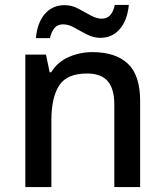

<svg xmlns="http://www.w3.org/2000/svg" viewBox="-20 -761 670 781"><path d="M356 -549Q450 -549 500 -502Q550 -455 550 -351V0H445V-336Q445 -399 418.5 -430.5Q392 -462 334 -462Q252 -462 220.5 -413Q189 -364 189 -272V0H83V-539H167L182 -467H188Q214 -509 259.5 -529Q305 -549 356 -549ZM126 -606Q132 -670 163 -705Q194 -740 243 -740Q272 -740 298 -726Q324 -712 348.5 -698.5Q373 -685 394 -685Q415 -685 428 -699Q441 -713 447 -741H504Q498 -678 467 -642.5Q436 -607 388 -607Q361 -607 334.5 -620.5Q308 -634 283.5 -648Q259 -662 237 -662Q215 -662 202.5 -648Q190 -634 183 -606Z"/></svg>

Font: Noto Sans Tangsa Medium
Style: Regular
Weight: 500
Version: Version 1.504